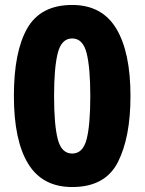

<svg xmlns="http://www.w3.org/2000/svg" viewBox="-20 -744 583 774"><path d="M506 -357Q506 -534 448.5 -629Q391 -724 271 -724Q144 -724 90 -630Q36 -536 36 -357Q36 -178 93.5 -84Q151 10 271 10Q404 10 455 -90Q506 -190 506 -357ZM198 -357Q198 -472 213 -530.5Q228 -589 271 -589Q314 -589 329 -530.5Q344 -472 344 -357Q344 -239 329 -182Q314 -125 271 -125Q228 -125 213 -182.5Q198 -240 198 -357Z"/></svg>

Font: Noto Sans Arabic SemiCondensed Extra
Style: Regular
Weight: 800
Width: 4
Designer: Nadine Chahine - Monotype Design Team
Foundry: Monotype Imaging Inc.
Version: Version 1.902